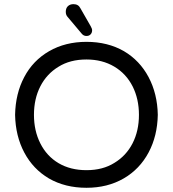

<svg xmlns="http://www.w3.org/2000/svg" viewBox="-20 -894 833 925"><path d="M374 -731.4 306.6 -811.5Q296.9 -821.3 296.9 -836.9Q296.9 -854.5 307.1 -864.3Q317.4 -874 334 -874Q357.4 -874 367.2 -854.5L417 -767.6Q423.8 -755.9 423.8 -748Q423.8 -736.3 416.5 -728.5Q409.2 -720.7 396.5 -720.7Q382.8 -720.7 374 -731.4ZM215.8 -34.2Q139.6 -79.1 97.2 -158.7Q54.7 -238.3 52.7 -340.8Q54.7 -443.4 96.7 -522.5Q138.7 -602.5 216.8 -647.5Q294.9 -692.4 396.5 -692.4Q499 -692.4 577.1 -647.5Q653.3 -602.5 695.8 -522.5Q738.3 -442.4 740.2 -340.8Q738.3 -239.3 696.3 -160.2Q653.3 -79.1 575.7 -34.2Q498 10.7 396.5 10.7Q293.9 10.7 215.8 -34.2ZM531.2 -109.4Q587.9 -143.6 618.7 -203.6Q649.4 -263.7 649.4 -340.8Q649.4 -417 619.1 -477.5Q587.9 -539.1 530.3 -573.2Q472.7 -607.4 396.5 -607.4Q317.4 -607.4 261.7 -572.3Q205.1 -538.1 174.3 -478Q143.6 -418 143.6 -340.8Q143.6 -264.6 173.8 -204.1Q205.1 -141.6 262.2 -107.9Q319.3 -74.2 396.5 -74.2Q475.6 -74.2 531.2 -109.4Z"/></svg>

Font: jf-openhuninn-1.0
Style: Regular
Weight: 400
Designer: [Kosugi Maru]
      Designed by Motoya company      

      [Varela Round]
      Joe Prince(Latin component); Avraham Co
Foundry: justfont CO.,LTD.
Version: 1.0